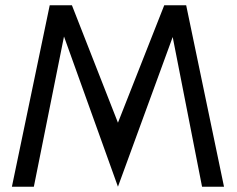

<svg xmlns="http://www.w3.org/2000/svg" viewBox="-20 -706 895 726"><path d="M426 -242 601 -686H684L827 0H744L633 -566L426 0L222 -568L108 0H25L168 -686H252Z"/></svg>

Font: New Athena Unicode
Style: Regular
Weight: 400
Designer: J. Rusten 1997; rev. by R. Hancock 2001, 2002, rev. by D. Mastronarde 2002-2021
Foundry: GreekKeys New Athena Unicode
Version: Version 5.008